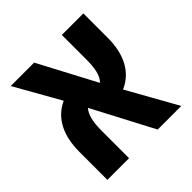

<svg xmlns="http://www.w3.org/2000/svg" viewBox="-163 -730 858 858"><g transform="rotate(-45 266.0 -301.0)"><path d="M37 0H174V-171C174 -228 182 -265 203 -289L355 0H504L372 -236C449 -270 487 -344 487 -448V-602H351V-454C351 -392 344 -353 320 -330L176 -602H28L149 -388C74 -354 37 -280 37 -177Z"/></g></svg>

Font: Noto Sans Hebrew Condensed
Style: Bold
Weight: 700
Width: 3
Designer: Monotype Design Team
Foundry: Monotype Imaging Inc.
Version: Version 2.004